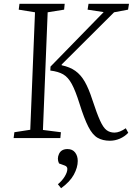

<svg xmlns="http://www.w3.org/2000/svg" viewBox="-20 -730 702 1015"><path d="M561 14Q523 14 496 -1.5Q469 -17 447 -60Q425 -103 400 -183Q379 -250 359.5 -286Q340 -322 314 -337Q288 -352 246 -357L247 -378L528 -666L443 -679L448 -710H662L657 -679L583 -665L306 -389V-385Q349 -376 378 -355.5Q407 -335 428 -298.5Q449 -262 468 -203Q492 -130 509 -92.5Q526 -55 543.5 -42Q561 -29 585 -29Q599 -29 614 -35Q629 -41 645 -52L658 -28Q639 -8 613.5 3Q588 14 561 14ZM52 0 56 -31 140 -44 165 -665 79 -679 83 -710H322L319 -679L232 -665L207 -43L302 -31L299 0ZM303 265 286 244Q309 225 322.5 202.5Q336 180 336 163Q336 150 322 145L292 134Q280 109 292 83.5Q304 58 337 58Q363 58 377 76Q391 94 391 121Q391 155 370.5 193Q350 231 303 265Z"/></svg>

Font: Literata 36pt Light
Style: Italic
Weight: 300
Italic angle: -2°
Designer: Latin by Veronika Burian and Jose Scaglione. Greek by Irene Vlachou. Cyrillic by Vera Evstafieva
Foundry: TypeTogether
Version: Version 3.002